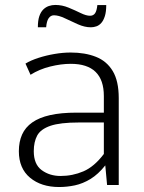

<svg xmlns="http://www.w3.org/2000/svg" viewBox="-20 -752 585 780"><path d="M220.2 7.8Q147.5 7.8 102.1 -30Q56.6 -67.9 56.6 -137.7Q56.6 -176.3 69.8 -205.6Q83 -234.9 111.1 -254.6Q139.2 -274.4 183.6 -284.4Q228 -294.4 290.5 -294.4H401.9V-361.8Q401.9 -427.2 368.2 -460Q334.5 -492.7 267.6 -492.7Q228 -492.7 183.8 -481.7Q139.6 -470.7 104 -448.2L83.5 -493.7Q105 -506.8 136 -516.8Q167 -526.9 201.2 -532.7Q235.4 -538.6 267.1 -538.6Q325.7 -538.6 369.6 -521.2Q413.6 -503.9 438 -463.4Q462.4 -422.9 462.4 -353.5V-0.5H415L407.7 -80.1Q378.9 -43.9 347.7 -24.9Q316.4 -5.9 284.2 1Q252 7.8 220.2 7.8ZM226.1 -37.1Q274.9 -37.1 318.8 -55.9Q362.8 -74.7 401.9 -126.5V-254.4H299.8Q224.6 -254.4 185.1 -241Q145.5 -227.5 131.3 -201.7Q117.2 -175.8 117.2 -137.7Q117.2 -84.5 149.4 -60.8Q181.6 -37.1 226.1 -37.1ZM133.8 -641.1Q133.8 -668.5 139.6 -685.8Q145.5 -703.1 155.5 -713.1Q165.5 -723.1 178.2 -727.5Q190.9 -731.9 204.6 -731.9Q232.4 -731.9 258.8 -720.9Q285.2 -710 307.6 -699Q330.1 -688 345.7 -688Q358.9 -688 366 -697.8Q373 -707.5 375.5 -731.4H411.6Q411.6 -704.1 406 -686.5Q400.4 -668.9 391.6 -658.9Q382.8 -648.9 371.6 -645Q360.4 -641.1 349.1 -641.1Q324.2 -641.1 296.6 -653.3Q269 -665.5 243.7 -677.7Q218.3 -689.9 199.2 -689.9Q186 -689.9 177.7 -678Q169.4 -666 167.5 -641.1Z"/></svg>

Font: Comme ExtraLight
Style: Regular
Weight: 250
Version: Version 1.000;gftools[0.9.27]